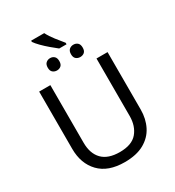

<svg xmlns="http://www.w3.org/2000/svg" viewBox="-243 -1188 1217 1337"><g transform="rotate(-30 365.5 -519.5)"><path d="M324 -1049Q341 -1015 369 -979.5Q397 -944 420 -916V-904H361Q338 -922 309 -946.5Q280 -971 255.5 -996Q231 -1021 219 -1039V-1049ZM272 -878Q291 -878 304.5 -866Q318 -854 318 -828Q318 -802 304.5 -790.5Q291 -779 272 -779Q253 -779 239 -790.5Q225 -802 225 -828Q225 -854 239 -866Q253 -878 272 -878ZM459 -878Q479 -878 492.5 -866Q506 -854 506 -828Q506 -802 492.5 -790.5Q479 -779 459 -779Q440 -779 426 -790.5Q412 -802 412 -828Q412 -854 426 -866Q440 -878 459 -878ZM640 -252Q640 -178 610 -118.5Q580 -59 518.5 -24.5Q457 10 362 10Q229 10 159.5 -62.5Q90 -135 90 -254V-714H180V-251Q180 -164 226.5 -116Q273 -68 367 -68Q464 -68 507.5 -119.5Q551 -171 551 -252V-714H640Z"/></g></svg>

Font: RS Noto Sans
Style: Regular
Weight: 400
Designer: Monotype Design Team
Foundry: Monotype Imaging Inc.
Version: Version 3.10